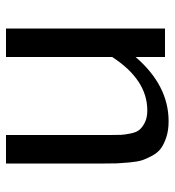

<svg xmlns="http://www.w3.org/2000/svg" viewBox="9 -591 582 640"><g transform="rotate(90 300.0 -271.0)"><path d="M430 -347Q430 -371 429.5 -383Q429 -395 425 -415Q421 -435 412.5 -445Q404 -455 388 -463Q372 -471 348 -471Q246 -471 170 -354V0H75V-530H170V-432Q265 -542 384 -542Q414 -542 437 -534.5Q460 -527 474.5 -516.5Q489 -506 499.5 -486.5Q510 -467 514.5 -452.5Q519 -438 521.5 -411Q524 -384 524.5 -370.5Q525 -357 525 -329V0H430Z"/></g></svg>

Font: Edlo
Style: Regular
Weight: 400
Monospace: yes
Version: Version 0.01